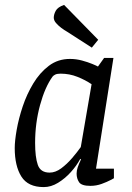

<svg xmlns="http://www.w3.org/2000/svg" viewBox="-20 -753 537 782"><path d="M307 -106Q292 -78 268.5 -52Q245 -26 216.5 -8.5Q188 9 158 9Q94 9 67 -34Q40 -77 40 -150Q40 -179 48 -224.5Q56 -270 72.5 -319.5Q89 -369 115.5 -413Q142 -457 179 -485Q216 -513 265 -513Q290 -513 314 -506.5Q338 -500 356 -492.5Q374 -485 379 -482L404 -517H442L371 -66H444V-27Q444 -27 430 -19.5Q416 -12 394 -4Q372 4 348 4Q312 4 302 -11Q292 -26 292 -46Q292 -58 296.5 -71.5Q301 -85 310 -104ZM353 -410Q328 -427 295.5 -440Q263 -453 227 -453Q213 -453 205.5 -449.5Q198 -446 194 -441Q163 -398 143 -324.5Q123 -251 123 -171Q123 -113 134 -81.5Q145 -50 182 -50Q206 -50 229.5 -67.5Q253 -85 274 -109.5Q295 -134 309 -154ZM253 -624Q242 -630 229.5 -639.5Q217 -649 208 -659.5Q199 -670 199 -681Q199 -694 207 -709Q215 -724 241 -733L380 -591L354 -559Z"/></svg>

Font: Faustina VF Beta
Style: Italic
Weight: 400
Italic angle: -8°
Designer: Alfonso Garcia
Foundry: Omnibus-Type
Version: Version 1.006